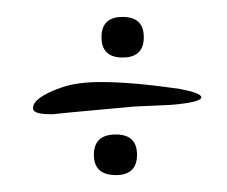

<svg xmlns="http://www.w3.org/2000/svg" viewBox="-20 -236 268 227"><path d="M125 -168Q100 -168 100 -192Q100 -216 125 -216Q150 -216 150 -192Q150 -168 125 -168ZM39 -101Q19 -101 19 -108Q19 -121 54 -133Q72 -139 99 -139Q118 -139 141 -137Q164 -135 192 -131Q218 -126 218 -121Q218 -115 182 -112L138 -110Q39 -101 44 -101ZM117 -29Q91 -29 91 -53Q91 -77 117 -77Q142 -77 142 -53Q142 -29 117 -29Z"/></svg>

Font: Petemoss
Style: Regular
Weight: 400
Designer: Robert E. Leuschke
Foundry: Robert E. Leuschke
Version: Version 1.010; ttfautohint (v1.8.3)